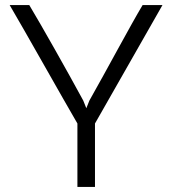

<svg xmlns="http://www.w3.org/2000/svg" viewBox="-20 -734 676 754"><path d="M618 -714H540C492 -634 398 -457 331 -339L319 -309L307 -339C243 -457 143 -634 95 -714H18C69 -628 233 -336 284 -249V0H353V-249Z"/></svg>

Font: Josefin Sans
Style: Regular
Weight: 400
Designer: Santiago Orozco
Foundry: Typemade
Version: 1.000